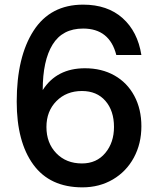

<svg xmlns="http://www.w3.org/2000/svg" viewBox="-20 -795 680 827"><path d="M52 -357Q52 -550 124.5 -662.5Q197 -775 338 -775Q443 -775 508 -717Q573 -659 589 -558H481Q452 -672 338 -672Q249 -672 206.5 -603Q164 -534 164 -407Q224 -501 346 -501Q418 -501 473 -470Q528 -439 558.5 -382Q589 -325 589 -251Q589 -176 556.5 -116Q524 -56 466 -22Q408 12 335 12Q195 12 123.5 -86Q52 -184 52 -357ZM471 -248Q471 -318 434 -360.5Q397 -403 333 -403Q266 -403 223 -359.5Q180 -316 180 -248Q180 -179 222.5 -135Q265 -91 333 -91Q396 -91 433.5 -136Q471 -181 471 -248Z"/></svg>

Font: Open Sauce One Medium
Style: Regular
Weight: 500
Designer: Alfredo Marco Pradil
Foundry: Creative Sauce Fz LLC
Version: Version 1.477